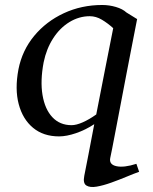

<svg xmlns="http://www.w3.org/2000/svg" viewBox="-20 -536 615 770"><path d="M340 -471Q297 -471 258.5 -447.5Q220 -424 193 -382Q166 -340 155 -286Q141 -212 150.5 -155Q160 -98 190 -66Q220 -34 267 -34Q286 -34 312 -45.5Q338 -57 366 -77Q383 -164 401 -256Q419 -348 434 -423Q412 -443 388.5 -457Q365 -471 340 -471ZM217 11Q154 11 112.5 -23.5Q71 -58 55 -118.5Q39 -179 54 -258Q69 -334 117 -392Q165 -450 236 -483Q307 -516 390 -516Q418 -516 445 -508Q472 -500 487 -486L529 -460H530Q528 -450 521.5 -416.5Q515 -383 505.5 -334.5Q496 -286 485.5 -231Q475 -176 464.5 -121Q454 -66 445 -19Q436 28 430 59Q424 90 422 98Q417 124 447 130.5Q477 137 527 121L538 153Q518 160 488 172.5Q458 185 426 196.5Q394 208 367.5 212.5Q341 217 326.5 208Q312 199 318 169Q324 140 334.5 85Q345 30 358 -38Q323 -15 285 -2Q247 11 217 11Z"/></svg>

Font: Wittgenstein-Italic Regular
Style: Italic
Weight: 400
Italic angle: -11°
Designer: Jörg Drees
Foundry: Jörg Drees
Version: Version 1.000; ttfautohint (v1.8.4.7-5d5b)